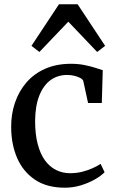

<svg xmlns="http://www.w3.org/2000/svg" viewBox="-20 -863 540 894"><path d="M282 11Q198.5 11 143.2 -26Q88 -63 60.2 -126.5Q32.5 -190 32 -270Q31.5 -331.5 49.8 -385Q68 -438.5 103.2 -479.2Q138.5 -520 190.8 -543Q243 -566 310.5 -566Q344.5 -566 373 -560.2Q401.5 -554.5 423.2 -547.5Q445 -540.5 458.5 -536L454 -383.5H390L368 -485Q366 -493 354.5 -499.5Q343 -506 326.5 -510Q310 -514 292.5 -514Q248.5 -514 215.2 -489.8Q182 -465.5 163 -417.8Q144 -370 143.5 -299.5Q143.5 -238 155.5 -192.2Q167.5 -146.5 189.2 -116.5Q211 -86.5 241 -71.5Q271 -56.5 306 -56.5Q336 -56.5 362.8 -63.2Q389.5 -70 411.5 -80Q433.5 -90 448.5 -100L467 -61Q450.5 -44 421.5 -27.5Q392.5 -11 356.5 0Q320.5 11 282 11ZM163.5 -621 126.5 -649.5 254.5 -843H341.5L469.5 -649.5L432.5 -621L298 -762Z"/></svg>

Font: Merriweather 28pt
Style: Regular
Weight: 400
Version: Version 2.100